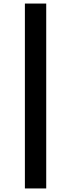

<svg xmlns="http://www.w3.org/2000/svg" viewBox="-20 -940 400 1080"><path d="M120 120H240V-920H120Z"/></svg>

Font: Gauge Heavy
Style: Bold
Weight: 900
Designer: Daniel Pimley
Foundry: Daniel Pimley
Version: Version 1.003;PS 001.001;hotconv 1.0.56